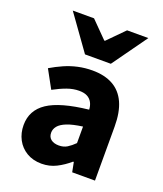

<svg xmlns="http://www.w3.org/2000/svg" viewBox="-141 -846 808 950"><g transform="rotate(20 263.5 -370.5)"><path d="M190 12Q145 12 111.5 -8Q78 -28 60 -62Q42 -96 42 -138Q42 -216 108 -260Q174 -304 321 -320Q320 -341 311.5 -357Q303 -373 286.5 -382Q270 -391 243 -391Q212 -391 180 -379.5Q148 -368 111 -348L59 -443Q91 -462 125 -477Q159 -492 195.5 -500Q232 -508 271 -508Q335 -508 379 -483.5Q423 -459 445.5 -409.5Q468 -360 468 -284V0H348L338 -51H334Q303 -24 267.5 -6Q232 12 190 12ZM240 -102Q265 -102 283.5 -113.5Q302 -125 321 -144V-231Q269 -224 239 -212Q209 -200 196 -184Q183 -168 183 -149Q183 -126 198.5 -114Q214 -102 240 -102ZM208 -570 77 -753H189L274 -667H278L363 -753H475L344 -570Z"/></g></svg>

Font: Mada
Style: Bold
Weight: 700
Designer: Khaled Hosny
Version: Version 1.5